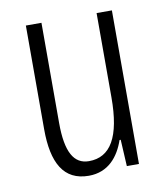

<svg xmlns="http://www.w3.org/2000/svg" viewBox="-67 -589 566 655"><g transform="rotate(-10 216.0 -261.0)"><path d="M364 -532H311V-240C311 -103 273 -39 198 -39C146 -39 120 -84 120 -185V-532H66V-173C66 -56 102 10 189 10C257 10 294 -37 313 -92H317L322 0H364Z"/></g></svg>

Font: Noto Sans Devanagari ExtraCondensed Light
Style: Regular
Weight: 300
Width: 2
Designer: Jelle Bosma - Monotype Design Team
Foundry: Monotype Imaging Inc.
Version: Version 2.004